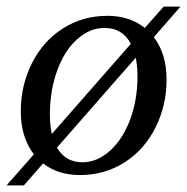

<svg xmlns="http://www.w3.org/2000/svg" viewBox="-33 -519 565 580"><path d="M208.5 9.8Q142.1 9.8 97.2 -25.4L39.1 41H-13.2L69.3 -52.7Q29.8 -104.5 29.8 -182.6Q29.8 -261.2 63.5 -328.1Q97.2 -395 157 -433.1Q216.8 -471.2 291.5 -471.2Q358.9 -471.2 404.3 -434.6L461.4 -499H512.2L431.6 -406.7Q470.2 -356 470.2 -278.8Q470.2 -200.2 436.5 -133.3Q402.8 -66.4 343 -28.3Q283.2 9.8 208.5 9.8ZM282.7 -434.6Q238.3 -434.6 200 -400.4Q161.6 -366.2 139.6 -305.4Q117.7 -244.6 117.7 -172.9Q117.7 -139.6 123.5 -114.3L362.3 -386.7Q336.9 -434.6 282.7 -434.6ZM382.3 -288.1Q382.3 -318.8 377 -344.7L139.2 -73.2Q164.6 -28.8 215.8 -28.8Q260.3 -28.8 298.8 -63.2Q337.4 -97.7 359.9 -157.2Q382.3 -216.8 382.3 -288.1Z"/></svg>

Font: Liberation Serif
Style: Italic
Weight: 400
Italic angle: -16.333°
Designer: Steve Matteson
Foundry: Ascender Corporation
Version: Version 2.1.5